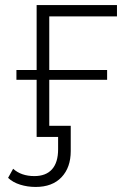

<svg xmlns="http://www.w3.org/2000/svg" viewBox="-20 -542 507 760"><path d="M175 -477V-265H404V-226H175V-44H260V56Q260 121 223.5 159.5Q187 198 121 198Q89 198 60 189Q31 180 12 162L32 126Q64 155 116 155Q162 155 186 128Q210 101 210 49V0H125V-226H45V-265H125V-522H443V-477Z"/></svg>

Font: Montserrat Atlas Light
Style: Regular
Weight: 300
Designer: Julieta Ulanovsky
Foundry: Julieta Ulanovsky
Version: Version 7.200